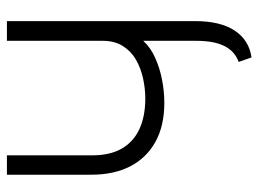

<svg xmlns="http://www.w3.org/2000/svg" viewBox="-116 -624 747 555"><g transform="rotate(-90 257.5 -346.5)"><path d="M474 -156V-700H417V-423Q417 -389 402 -365Q387 -341 362.5 -327Q338 -313 308.5 -306.5Q279 -300 250 -300Q199 -300 162 -317Q125 -334 105.5 -368Q86 -402 86 -453V-700H30V-455Q30 -391 54 -344Q78 -297 124.5 -271Q171 -245 238 -245Q270 -245 304 -251.5Q338 -258 368 -271.5Q398 -285 417 -306V-153Q417 -128 413.5 -108Q410 -88 402.5 -72.5Q395 -57 383.5 -46.5Q372 -36 356 -30L369 7Q419 0 446.5 -41.5Q474 -83 474 -156Z"/></g></svg>

Font: Advent Pro
Style: Regular
Weight: 400
Designer: VivaRado, Andreas Kalpakidis
Foundry: VivaRado, Andreas Kalpakidis
Version: Version 3.000